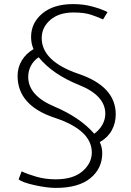

<svg xmlns="http://www.w3.org/2000/svg" viewBox="-20 -800 640 939"><path d="M169 -520Q144 -503 131 -478Q118 -453 118 -424Q118 -333 244.5 -279.5Q371 -226 441 -146Q467 -165 481 -190.5Q495 -216 495 -244Q495 -333 366.5 -384.5Q238 -436 169 -520ZM86 38Q112 51 157 64Q202 77 252 77Q338 77 383.5 37.5Q429 -2 429 -54Q429 -164 247.5 -224Q66 -284 66 -429Q66 -470 86.5 -504Q107 -538 144 -560Q138 -573 135 -588Q132 -603 132 -619Q132 -688 187 -734Q242 -780 338 -780Q388 -780 432 -768Q476 -756 506 -741L484 -705Q458 -717 425 -728Q392 -739 340 -739Q268 -739 226 -702.5Q184 -666 184 -614Q184 -500 365 -438.5Q546 -377 546 -241Q546 -198 526.5 -162.5Q507 -127 468 -105Q474 -92 477 -78.5Q480 -65 480 -51Q480 24 422 71.5Q364 119 253 119Q210 119 149 105.5Q88 92 71 77Z"/></svg>

Font: Palanquin Thin
Style: Regular
Weight: 250
Designer: Pria Ravichandran
Version: Version 1.001